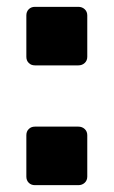

<svg xmlns="http://www.w3.org/2000/svg" viewBox="-20 -541 332 561"><path d="M82 -350Q71 -350 64 -357Q57 -364 57 -375V-496Q57 -507 64 -514Q71 -521 82 -521H209Q220 -521 227.5 -514Q235 -507 235 -496V-375Q235 -364 227.5 -357Q220 -350 209 -350ZM82 0Q71 0 64 -7Q57 -14 57 -25V-146Q57 -157 64 -164Q71 -171 82 -171H209Q220 -171 227.5 -164Q235 -157 235 -146V-25Q235 -14 227.5 -7Q220 0 209 0Z"/></svg>

Font: Fz Rubik
Style: Bold
Weight: 700
Designer: Hubert and Fischer
Foundry: Hubert and Fischer
Version: Vit hóa bi FontZin.com